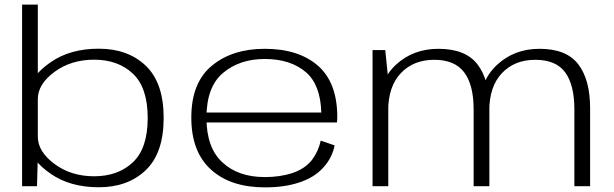

<svg xmlns="http://www.w3.org/2000/svg" viewBox="-20 -805 2656 830"><path d="M75.5 0H140L143.5 -130V-785H75.5ZM407 4.5Q533 4.5 610.2 -69.5Q687.5 -143.5 687.5 -295.5Q687.5 -447 610.2 -520.8Q533 -594.5 407 -594.5Q283 -594.5 199.2 -536.2Q115.5 -478 115.5 -426.5L143.5 -377Q143.5 -441 215.2 -494Q287 -547 387 -547Q490 -547 554.2 -486.8Q618.5 -426.5 618.5 -295Q618.5 -163.5 554.2 -103.2Q490 -43 387 -43Q287 -43 215.2 -96.5Q143.5 -150 143.5 -214L115.5 -163.5Q115.5 -112 199.2 -53.8Q283 4.5 407 4.5Z M1125.5 5V-39.5Q1009 -39.5 941 -103.5Q872.5 -166.5 872.5 -296Q872.5 -430 944.5 -490Q1016 -550 1124.5 -550Q1236 -550 1303 -492.5Q1365.5 -438 1369 -318.5H863V-275.5H1436.5Q1438 -287 1438 -299.5Q1438 -447.5 1354.5 -521Q1270.5 -594 1124.5 -594Q984 -594 896 -521Q807 -448 807 -296.5Q807 -148.5 892.5 -71.5Q977 5 1125.5 5ZM1125.5 -39.5V5Q1211 5 1274.5 -16.5Q1338.5 -37.5 1377.5 -80.5Q1416 -122.5 1426.5 -176.5L1366.5 -197Q1356.5 -151 1328.5 -113.5Q1299 -76 1245.5 -57.5Q1192 -39.5 1125.5 -39.5Z M1590.5 0H1658.5V-459L1645.5 -588.5H1590.5ZM2027.5 0H2095.5V-337Q2095.5 -460.5 2043.8 -527.2Q1992 -594 1875.5 -594Q1766 -594 1692 -525.5Q1618 -457 1618 -343.5L1658 -325Q1658 -431 1712.8 -488.8Q1767.5 -546.5 1857.5 -546.5Q1945.5 -546.5 1986.5 -492.5Q2027.5 -438.5 2027.5 -331.5ZM2463 0H2531V-337Q2531 -460.5 2479.8 -527.2Q2428.5 -594 2312.5 -594Q2203.5 -594 2129 -525Q2054.5 -456 2054.5 -343.5L2095 -325Q2095 -431 2149.8 -488.8Q2204.5 -546.5 2294 -546.5Q2383 -546.5 2423 -492.5Q2463 -438.5 2463 -331.5Z"/></svg>

Font: Anybody Expanded Light
Style: Regular
Weight: 300
Width: 7
Version: Version 1.113;gftools[0.9.25]